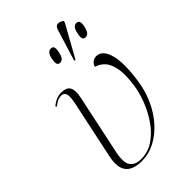

<svg xmlns="http://www.w3.org/2000/svg" viewBox="-241 -897 998 998"><g transform="rotate(-45 258.5 -397.5)"><path d="M188 10Q57 10 86 -126L154 -447Q164 -495 157 -511.5Q150 -528 131 -528Q122 -528 109 -523.5Q96 -519 75 -503L71 -510Q107 -539 142 -539Q182 -539 194 -516.5Q206 -494 196 -447L128 -126Q112 -53 131 -26.5Q150 0 192 0Q244 0 286 -28.5Q328 -57 359.5 -102.5Q391 -148 411 -200Q431 -252 437 -298Q448 -372 438.5 -416.5Q429 -461 408 -482Q387 -503 362 -509Q367 -528 380 -536Q393 -544 405 -544Q449 -544 467 -482Q485 -420 468 -301Q459 -237 434 -181Q409 -125 371 -82Q333 -39 286.5 -14.5Q240 10 188 10ZM316 -606 308 -608 362 -783Q369 -805 386 -804.5Q403 -804 416 -792L414 -783ZM249 -652Q238 -652 233 -661Q228 -670 233 -696Q238 -721 247 -730Q256 -739 267 -739Q279 -739 283.5 -730Q288 -721 283 -696Q278 -670 269 -661Q260 -652 249 -652ZM436 -652Q425 -652 420 -661Q415 -670 421 -696Q426 -721 434.5 -730Q443 -739 455 -739Q466 -739 471 -730Q476 -721 471 -696Q465 -670 456.5 -661Q448 -652 436 -652Z"/></g></svg>

Font: Noto Serif Display ExtraLight
Style: Italic
Weight: 200
Italic angle: -12°
Designer: Monotype Design Team
Foundry: Monotype Imaging Inc.
Version: Version 2.009